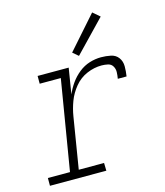

<svg xmlns="http://www.w3.org/2000/svg" viewBox="-113 -845 802 931"><g transform="rotate(-15 288.0 -379.5)"><path d="M22 0H305L304 -39H177L219 -296Q225 -333 238.5 -369Q252 -405 278 -436.5Q304 -468 340.5 -483.5Q377 -499 414 -499Q430 -499 446 -495.5Q462 -492 470 -478.5Q478 -465 477.5 -449Q477 -433 474 -416H518Q522 -441 522 -466Q522 -491 508.5 -509.5Q495 -528 471 -533Q447 -538 422 -538Q393 -538 364 -529Q335 -520 310 -500Q285 -480 267 -454.5Q249 -429 237 -401L258 -530H102V-491H208L133 -39H22ZM321 -572 472 -729 437 -759 293 -596Z"/></g></svg>

Font: Iosevka Sparkle XLtObl
Style: Regular
Weight: 200
Italic angle: -9°
Designer: Belleve Invis
Foundry: Belleve Invis
Version: Version 4.5.0; ttfautohint (v1.8.3)